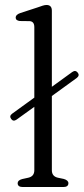

<svg xmlns="http://www.w3.org/2000/svg" viewBox="-20 -752 336 772"><path d="M25 -273.5Q16 -285.5 29 -295L118 -359.5V-643Q118 -665.5 99.5 -667L59.5 -667.5Q43 -669.5 43 -681.5Q43 -693 61.5 -699.5L130.5 -722Q142.5 -726.5 151.5 -729.2Q160.5 -732 167 -732Q188.5 -732 188.5 -709V-403L270.5 -462.5Q283.5 -471.5 292.5 -460Q301.5 -448.5 288.5 -438.5L188.5 -366V-67.5Q188.5 -43 212.5 -37.5L236.5 -32.5Q255 -27 255 -15.5Q255 0 234.5 0H71.5Q51 0 51 -15.5Q51 -27 69 -32L94 -37.5Q118 -43 118 -67.5V-322.5L46.5 -271Q33.5 -262 25 -273.5Z"/></svg>

Font: Fraunces 9pt S050 Light
Style: Regular
Weight: 300
Version: Version 1.000; ttfautohint (v1.8.3)